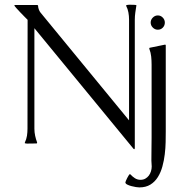

<svg xmlns="http://www.w3.org/2000/svg" viewBox="-20 -609 769 815"><path d="M85.4 -3.9Q92.3 -18.1 94.5 -32.7Q96.7 -47.4 96.7 -62.5L97.2 -524.9Q93.8 -528.3 85 -537.1Q76.2 -545.9 66.7 -555.9Q57.1 -565.9 49.3 -574.7Q41.5 -583.5 40.5 -586.4L43.9 -587.9H139.2L141.6 -585Q141.6 -578.1 144.5 -569.6Q147.5 -561 151.9 -555.7L527.8 -98.1V-526.4Q527.8 -541 525.1 -555.9Q522.5 -570.8 515.6 -584V-586.9Q522.9 -589.4 533 -588.9Q543 -588.4 550.8 -588.4Q555.2 -588.4 559.1 -586.9Q556.6 -571.3 554.4 -555.9Q552.2 -540.5 552.2 -524.9V21L550.3 24.4L547.4 23.4L126 -489.3V-62.5Q126 -47.4 129.2 -32.7Q132.3 -18.1 137.7 -3.9L136.7 -1L135.3 0Q125.5 0 115.7 0.2Q106 0.5 96.2 0.5Q93.8 0.5 90.8 0.2Q87.9 0 85.4 -1ZM571.3 186.5Q566.9 186.5 557.1 185.1Q547.4 183.6 537.4 180.9Q527.3 178.2 519.8 174.3Q512.2 170.4 512.2 165Q512.2 163.6 514.6 158Q517.1 152.3 520 146.5Q522.9 140.6 526.1 135.7Q529.3 130.9 530.8 129.9L533.7 131.3Q542 140.6 552.7 147.5Q563.5 154.3 576.2 154.3Q587.9 154.3 596.7 149.4Q605.5 144.5 611.6 136.5Q617.7 128.4 620.8 118.2Q624 107.9 624 97.7Q624 91.3 623.3 85.2Q622.6 79.1 622.6 72.8Q622.6 48.3 623 24.2Q623.5 0 623.5 -24.4V-334.5Q623.5 -351.6 621.8 -368.7Q620.1 -385.7 613.8 -401.9V-404.8L615.2 -406.2L679.7 -419.4Q680.2 -419.4 681.4 -419.2Q682.6 -418.9 683.1 -418.9Q683.1 -418 683.3 -417.7Q683.6 -417.5 683.6 -416.5V-50.8Q683.6 -30.8 683.1 -5.6Q682.6 19.5 679.4 45.9Q676.3 72.3 669.4 97.4Q662.6 122.6 650.1 142.6Q637.7 162.6 618.4 174.6Q599.1 186.5 571.3 186.5ZM649.9 -543.5Q662.1 -543.5 670.9 -534.4Q679.7 -525.4 679.7 -513.2Q679.7 -500.5 671.1 -491.7Q662.6 -482.9 649.9 -482.9Q637.7 -482.9 628.7 -491.9Q619.6 -501 619.6 -513.2Q619.6 -525.4 628.7 -534.4Q637.7 -543.5 649.9 -543.5Z"/></svg>

Font: CAT Linz
Style: Regular
Weight: 400
Designer: Peter Wiegel
Foundry: Peter Wiegel
Version: Version 1.08